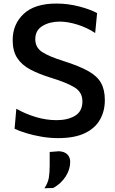

<svg xmlns="http://www.w3.org/2000/svg" viewBox="-20 -746 632 1053"><path d="M298.5 11.5Q254 11.5 208.2 3.8Q162.5 -4 123.2 -16Q84 -28 60 -40L69.5 -149.5Q121 -120.5 177.5 -103.8Q234 -87 290.5 -87Q351.5 -87 391.8 -111.2Q432 -135.5 432 -190Q432 -241.5 386.8 -268Q341.5 -294.5 261 -319Q194 -339.5 146.8 -364.5Q99.5 -389.5 74.5 -427.8Q49.5 -466 49.5 -526Q49.5 -613 109.8 -669.8Q170 -726.5 289.5 -726.5Q354 -726.5 415.5 -710.2Q477 -694 512.5 -674L502 -565Q456 -595.5 403.2 -611.5Q350.5 -627.5 308 -627.5Q253 -627.5 213.2 -603.8Q173.5 -580 173.5 -531Q173.5 -486 210.5 -461.2Q247.5 -436.5 329 -411Q414.5 -384 464 -356.2Q513.5 -328.5 534.2 -291Q555 -253.5 555 -197Q555 -136.5 528 -89.2Q501 -42 444.5 -15.2Q388 11.5 298.5 11.5ZM223.5 286.5Q243 257.5 247.8 229Q252.5 200.5 252.5 161.5V87.5L303 83.5Q334 85 349.5 101Q365 117 365 141.5Q365 183.5 340 222.2Q315 261 272 285Z"/></svg>

Font: Heraclito Medium
Style: Regular
Weight: 500
Designer: Kostas Bartsokas (font) & Cristiano Sobral (main changes)
Foundry: Kostas Bartsokas (font) & Cristiano Sobral (main changes)
Version: Version 1.00;July 8, 2020;FontCreator 13.0.0.2655 64-bit